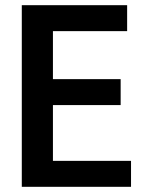

<svg xmlns="http://www.w3.org/2000/svg" viewBox="-20 -720 570 740"><path d="M64 -700H470V-600H184V-415H445V-315H184V-100H485V0H64Z"/></svg>

Font: Moderustic Med
Style: Regular
Weight: 500
Designer: Tural Alisoy
Foundry: TAFT Foundry
Version: Version 2.110